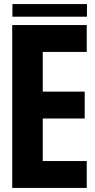

<svg xmlns="http://www.w3.org/2000/svg" viewBox="-20 -923 466 943"><path d="M40 0V-800H406V-668H190V-473H396V-341H190V-132H406V0ZM41 -841V-903H407V-841Z"/></svg>

Font: Big Shoulders Text Black
Style: Regular
Weight: 900
Designer: Patric King
Foundry: XO Type Co
Version: Version 1.000; ttfautohint (v1.8.2)